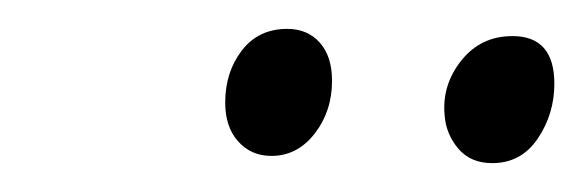

<svg xmlns="http://www.w3.org/2000/svg" viewBox="-20 -670 404 133"><path d="M136 -599Q136 -620 147.5 -635Q159 -650 179 -650Q193 -650 201.5 -640.5Q210 -631 210 -614Q210 -593 198 -577.5Q186 -562 168 -562Q154 -562 145 -572Q136 -582 136 -599ZM288 -590Q286 -611 299.5 -628Q313 -645 335 -645Q364 -645 364 -612Q364 -591 352.5 -574Q341 -557 321 -557Q306 -557 297.5 -567Q289 -577 288 -590Z"/></svg>

Font: Charmonman
Style: Regular
Weight: 400
Designer: Ekaluck Peanpanawate
Foundry: Cadson Demak Co.,Ltd.
Version: Version 1.000; ttfautohint (v1.6)